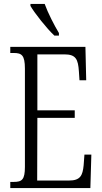

<svg xmlns="http://www.w3.org/2000/svg" viewBox="-20 -951 516 971"><path d="M255 -771H278V-784C255 -822 222 -886 206 -931H134V-921C154 -886 216 -807 255 -771ZM32 0H437L442 -169H407L403 -115C398 -63 386 -38 329 -38H168L169 -355H358V-393H169V-676H306C364 -676 375 -651 379 -590L382 -545H416L412 -714H32V-683H49C89 -683 106 -673 106 -604V-107C106 -42 91 -31 49 -31H32Z"/></svg>

Font: Noto Serif Devanagari ExtraCondensed Light
Style: Regular
Weight: 300
Width: 2
Designer: Universal Thirst, Indian Type Foundry and the Monotype Design Team
Foundry: Monotype Imaging Inc.
Version: Version 2.004